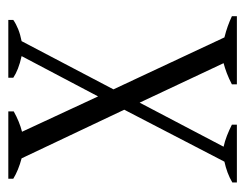

<svg xmlns="http://www.w3.org/2000/svg" viewBox="-84 -506 590 462"><g transform="rotate(-90 211.0 -275.0)"><path d="M403 -12C388 -19 372 -25 352 -30C352 -30 227 -297 227 -297C227 -297 343 -518 343 -518C364 -522 381 -529 394 -538C394 -538 394 -550 394 -550C394 -550 255 -550 255 -550C255 -550 255 -538 255 -538C267 -530 284 -523 307 -518C307 -518 210 -334 210 -334C210 -334 125 -517 125 -517C141 -521 158 -528 174 -537C174 -537 174 -550 174 -550C174 -550 12 -550 12 -550C12 -550 12 -538 12 -538C25 -530 42 -523 61 -518C61 -518 178 -271 178 -271C178 -271 53 -30 53 -30C35 -26 18 -20 3 -11C3 -11 3 0 3 0C3 0 142 0 142 0C142 0 142 -12 142 -12C124 -21 107 -28 89 -32C89 -32 195 -234 195 -234C195 -234 290 -32 290 -32C275 -28 258 -22 239 -12C239 -12 239 0 239 0C239 0 403 0 403 0C403 0 403 -12 403 -12Z"/></g></svg>

Font: BUSH 25 TRIRONG 0515 A
Style: Regular
Weight: 400
Designer: Katatrad Team
Foundry: CadsonDemak